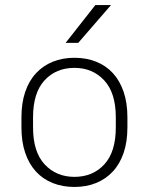

<svg xmlns="http://www.w3.org/2000/svg" viewBox="-20 -735 590 761"><path d="M275 6Q228 6 189 -9.5Q150 -25 122.5 -55Q95 -85 80 -129Q65 -173 65 -230V-270Q65 -327 80 -371Q95 -415 123 -445Q151 -475 189.5 -490.5Q228 -506 275 -506Q322 -506 361 -490.5Q400 -475 427.5 -445Q455 -415 470 -371Q485 -327 485 -270V-230Q485 -173 470 -129Q455 -85 427 -55Q399 -25 360.5 -9.5Q322 6 275 6ZM275 -34Q348 -34 393.5 -83.5Q439 -133 439 -230V-270Q439 -367 393 -416.5Q347 -466 275 -466Q202 -466 156.5 -416.5Q111 -367 111 -270V-230Q111 -133 157 -83.5Q203 -34 275 -34ZM358 -715H420L290 -565H240Z"/></svg>

Font: PT Root UI Light
Style: Regular
Weight: 300
Designer: Vitaly Kuzmin
Foundry: ParaType Ltd.
Version: Version 2.000G